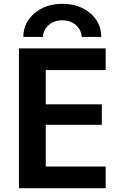

<svg xmlns="http://www.w3.org/2000/svg" viewBox="-20 -983 641 1003"><path d="M509 -790H407Q404 -829 375.5 -853Q347 -877 306 -877Q264 -877 235.5 -853Q207 -829 204 -790H102Q102 -864 160 -913.5Q218 -963 306 -963Q394 -963 451.5 -914Q509 -865 509 -790ZM512 -331H219V-113H532V0H79V-730H532V-617H219V-438H512Z"/></svg>

Font: Mplus 1p Bold
Style: Bold
Weight: 700
Version: Version 1.061